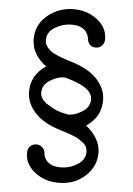

<svg xmlns="http://www.w3.org/2000/svg" viewBox="-57 -658 640 927"><g transform="rotate(5 262.5 -194.5)"><path d="M82 -200.2Q82 -280.3 153.8 -328.1Q153.8 -328.1 149.9 -332Q145 -335 142.1 -337.4Q139.2 -339.8 133.5 -345Q127.9 -350.1 124 -354.5Q120.1 -358.9 114 -366Q107.9 -373 104 -380.1Q100.1 -387.2 95.5 -396Q90.8 -404.8 88.4 -413.3Q85.9 -421.9 84 -432.9Q82 -443.8 82 -455.1Q82 -524.9 136.5 -570.1Q190.9 -615.2 263.2 -615.2Q329.1 -615.2 377.4 -577.6Q425.8 -540 425.8 -483.9Q425.8 -463.9 413.8 -451.9Q401.9 -439.9 383.8 -439.9Q353 -439.9 344.2 -472.2V-476.1Q343.3 -480 342.5 -482.9Q341.8 -485.8 340.3 -491.9Q338.9 -498 335.9 -502.9Q333 -507.8 329.1 -513.4Q325.2 -519 318.6 -523.4Q312 -527.8 304 -532Q295.9 -536.1 284.9 -538.1Q273.9 -540 259.8 -540Q216.8 -540 179 -517.1Q141.1 -494.1 141.1 -455.1Q141.1 -436 153.6 -420.4Q166 -404.8 185.1 -394.8Q204.1 -384.8 225.6 -377Q247.1 -369.1 264.2 -363.8Q269 -362.8 272 -361.8Q357.9 -335.9 399.9 -290Q441.9 -244.1 441.9 -189Q441.9 -107.9 371.1 -61Q441.9 -2.9 441.9 65.9Q441.9 131.8 390.4 179Q338.9 226.1 262.2 226.1Q194.3 226.1 146.2 188Q98.1 149.9 98.1 96.2Q98.1 72.3 111.6 61.5Q125 50.8 139.9 50.8Q154.8 50.8 166.5 60.3Q178.2 69.8 181.2 83L182.1 86.9Q182.1 90.8 182.6 94Q183.1 97.2 184.6 103Q186 108.9 189 114Q191.9 119.1 196 124.5Q200.2 129.9 206.5 134.5Q212.9 139.2 220.9 143.1Q229 147 240 148.9Q251 150.9 265.1 150.9Q311 150.9 347.4 127Q383.8 103 383.8 66.9Q383.8 53.7 378.4 41.7Q373 29.8 358.6 19.8Q344.2 9.8 336.2 4.4Q328.1 -1 305.2 -9Q282.2 -17.1 278.6 -18.6Q274.9 -20 252 -26.9Q166 -52.7 124 -98.9Q82 -145 82 -200.2ZM141.1 -200.2Q141.1 -169.4 177.5 -145.8Q213.9 -122.1 244.4 -114Q274.9 -106 282.2 -106Q312 -106 347.9 -128.4Q383.8 -150.9 383.8 -189Q383.8 -218.8 350.1 -242.2Q328.1 -257.3 291 -270.3Q253.9 -283.2 244.1 -283.2Q213.4 -283.2 177.2 -260.7Q141.1 -238.3 141.1 -200.2Z"/></g></svg>

Font: CMU Typewriter Text
Style: Bold
Weight: 700
Version: Version 0.7.0